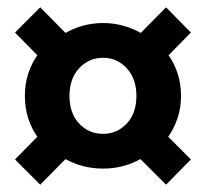

<svg xmlns="http://www.w3.org/2000/svg" viewBox="-20 -592 563 525"><path d="M90 -87 21 -156 82 -218Q66 -241 57 -269Q48 -297 48 -330Q48 -362 57 -390Q66 -418 82 -441L21 -503L90 -572L159 -502Q207 -529 262 -529Q316 -529 365 -502L434 -572L502 -503L441 -441Q457 -418 466 -390Q475 -362 475 -330Q475 -297 465.5 -269Q456 -241 440 -218L502 -156L434 -87L364 -157Q317 -131 262 -131Q206 -131 159 -157ZM262 -226Q300 -226 326.5 -254Q353 -282 353 -330Q353 -377 326.5 -405.5Q300 -434 262 -434Q223 -434 196.5 -405.5Q170 -377 170 -330Q170 -282 196.5 -254Q223 -226 262 -226Z"/></svg>

Font: Assistant
Style: Bold
Weight: 700
Designer: Hebrew By Ben Nathan, Latin by Paul Hunt
Version: Version 3.000